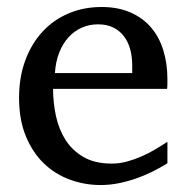

<svg xmlns="http://www.w3.org/2000/svg" viewBox="-20 -514 530 546"><path d="M456.1 -49.8Q435.1 -36.6 412.4 -25.4Q389.6 -14.2 365.5 -5.9Q341.3 2.4 316.4 7.3Q291.5 12.2 266.1 12.2Q220.7 12.2 178.7 -3.2Q136.7 -18.6 104.7 -49.3Q72.8 -80.1 53.5 -126.7Q34.2 -173.3 34.2 -235.8Q34.2 -294.4 51.8 -342Q69.3 -389.6 100.6 -423.6Q131.8 -457.5 174.8 -475.8Q217.8 -494.1 269 -494.1Q315.4 -494.1 350.6 -478.8Q385.7 -463.4 409.2 -436.3Q432.6 -409.2 444.3 -371.3Q456.1 -333.5 456.1 -289.1V-275.9Q456.1 -268.1 455.1 -261.2H130.9Q130.9 -223.1 138.9 -185.1Q147 -147 166 -116.7Q185.1 -86.4 217.3 -67.6Q249.5 -48.8 297.9 -48.8Q319.3 -48.8 340.3 -54.4Q361.3 -60.1 381.6 -68.8Q401.9 -77.6 420.4 -88.6Q439 -99.6 456.1 -110.8ZM356 -328.1Q356 -353 350.1 -374.3Q344.2 -395.5 332.3 -411.1Q320.3 -426.8 302 -435.8Q283.7 -444.8 258.8 -444.8Q233.9 -444.8 212.4 -435.3Q190.9 -425.8 174.6 -407.7Q158.2 -389.6 148.2 -364Q138.2 -338.4 136.2 -306.2H356Z"/></svg>

Font: Charis SIL APac
Style: Regular
Weight: 400
Foundry: SIL International
Version: Version 5.000